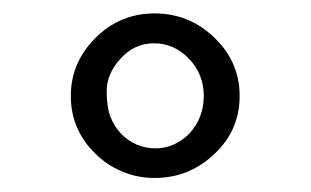

<svg xmlns="http://www.w3.org/2000/svg" viewBox="-20 -756 457 282"><path d="M207 -494.6Q181.6 -494.6 159.2 -504.2Q136.7 -513.7 120.1 -530.3Q84 -565.4 84 -615.2Q84 -664.1 120.1 -700.2Q156.2 -736.3 207 -736.3Q258.3 -736.3 295.4 -700.2Q332 -664.6 332 -615.2Q332 -564.9 295.4 -530.3Q258.3 -494.6 207 -494.6ZM258.8 -560.5Q279.3 -583.5 279.3 -615.2Q279.3 -647 257.6 -669.7Q235.8 -692.4 206.1 -692.4Q176.8 -692.4 156.2 -668.9Q136.7 -647 136.7 -622.3Q136.7 -597.7 142.6 -583.5Q148.4 -569.3 158.4 -559.1Q168.5 -548.8 181.2 -543.5Q193.8 -538.1 208.5 -538.1Q223.1 -538.1 236.1 -544.2Q249 -550.3 258.8 -560.5Z"/></svg>

Font: Trykker
Style: Regular
Weight: 400
Designer: Magnus Gaarde
Foundry: Magnus Gaarde
Version: Version 1.001